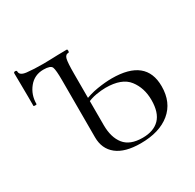

<svg xmlns="http://www.w3.org/2000/svg" viewBox="-103 -522 659 648"><g transform="rotate(-30 227.0 -198.5)"><path d="M273 13Q212 13 180.5 -12Q149 -37 149 -82V-305Q149 -344 144.5 -355.5Q140 -367 112 -367Q77 -367 55.5 -340.5Q34 -314 34 -278Q34 -276 28 -276Q22 -276 22 -278Q22 -290 22 -314Q22 -338 21.5 -363.5Q21 -389 21 -405Q21 -410 27 -410Q33 -410 33 -405Q33 -390 58.5 -387Q84 -384 122 -384Q133 -384 147.5 -384.5Q162 -385 179 -385.5Q196 -386 214 -386Q217 -386 217 -380Q217 -374 214 -374Q202 -374 198.5 -360Q195 -346 195 -303V-103Q195 -55 217 -27.5Q239 0 288 0Q331 0 354 -23.5Q377 -47 377 -96Q377 -143 351.5 -176Q326 -209 263 -209Q247 -209 226 -205.5Q205 -202 182 -191L177 -202Q209 -216 240.5 -221Q272 -226 297 -226Q430 -226 430 -119Q430 -56 388 -21.5Q346 13 273 13Z"/></g></svg>

Font: Cormorant Infant Light
Style: Regular
Weight: 300
Designer: Christian Thalmann (Catharsis Fonts)
Foundry: Catharsis Fonts
Version: Version 4.001